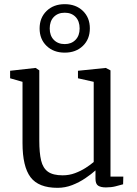

<svg xmlns="http://www.w3.org/2000/svg" viewBox="-20 -890 656 921"><path d="M488 9Q464 9 451 0.8Q438 -7.5 438 -33V-72.5Q418 -54.5 389.2 -35Q360.5 -15.5 326.5 -2.2Q292.5 11 256 11Q165 11 126.5 -40Q88 -91 88 -204V-497.5L28.5 -514.5V-550.5L149 -564H151L168.5 -552.5V-215.5Q168.5 -157 177.2 -120.2Q186 -83.5 210.2 -66.2Q234.5 -49 280.5 -49Q312 -49 340 -59.5Q368 -70 391 -84.8Q414 -99.5 429.5 -113V-497.5L354 -514.5V-550.5L485.5 -564H487.5L510 -552.5V-43H571.5L570.5 -6Q554 -1.5 534 3.8Q514 9 488 9ZM290.5 -637.5Q237 -637.5 203.5 -669.8Q170 -702 170 -753.5Q170 -805 203.5 -837.5Q237 -870 290.5 -870Q344 -870 377.5 -837.8Q411 -805.5 411 -754Q411 -702 377.5 -669.8Q344 -637.5 290.5 -637.5ZM290.5 -678.5Q322.5 -678.5 342.2 -698.8Q362 -719 362 -753.5Q362 -788.5 342.5 -808.8Q323 -829 290.5 -829Q258 -829 238.2 -808.8Q218.5 -788.5 218.5 -753.5Q218.5 -719 238.2 -698.8Q258 -678.5 290.5 -678.5Z"/></svg>

Font: Merriweather 24pt Light
Style: Regular
Weight: 300
Designer: Eben Sorkin
Foundry: Eben Sorkin
Version: Version 2.100